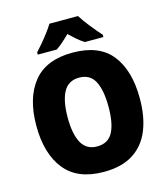

<svg xmlns="http://www.w3.org/2000/svg" viewBox="-133 -1081 999 1144"><g transform="rotate(-15 366.0 -509.5)"><path d="M685 -409Q685 -295 651 -212.5Q617 -130 546.5 -85.5Q476 -41 366 -41Q204 -41 125.5 -139.5Q47 -238 47 -410Q47 -581 125.5 -678.5Q204 -776 367 -776Q532 -776 608.5 -678.5Q685 -581 685 -409ZM240 -409Q240 -308 270 -253Q300 -198 366 -198Q434 -198 463 -252Q492 -306 492 -409Q492 -512 463 -567Q434 -622 367 -622Q300 -622 270 -566.5Q240 -511 240 -409ZM456 -978Q477 -944 509.5 -903.5Q542 -863 570 -832V-818H455Q433 -832 412 -850Q391 -868 367 -891Q343 -867 323 -849.5Q303 -832 282 -818H165V-832Q182 -850 204 -876Q226 -902 246.5 -929.5Q267 -957 280 -978Z"/></g></svg>

Font: Noto Sans Tamil UI SemiCondensed Black
Style: Regular
Weight: 900
Width: 4
Designer: Jelle Bosma - Monotype Design Team
Foundry: Monotype Imaging Inc.
Version: Version 2.004; ttfautohint (v1.8.4.7-5d5b)